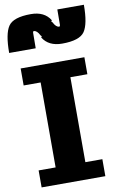

<svg xmlns="http://www.w3.org/2000/svg" viewBox="-189 -1321 909 1391"><g transform="rotate(-10 266.0 -625.0)"><path d="M468.8 -875V-750H343.8V-125H468.8V0H0V-125H125V-750H0V-875ZM132.8 -1000H-62.5Q-62.5 -1140.6 -25.4 -1195.3Q11.7 -1250 140.6 -1250Q240.2 -1250 283.2 -1179.7Q283.2 -1179.7 277.3 -1171.9Q285.2 -1164.1 285.2 -1164.1Q304.7 -1125 328.1 -1125Q334 -1125 335 -1134.8Q335.9 -1144.5 335.9 -1250H531.2Q531.2 -1109.4 494.1 -1054.7Q457 -1000 328.1 -1000Q228.5 -1000 185.5 -1070.3Q185.5 -1070.3 191.4 -1078.1Q183.6 -1085.9 183.6 -1085.9Q164.1 -1125 140.6 -1125Q134.8 -1125 133.8 -1115.2Q132.8 -1105.5 132.8 -1000Z"/></g></svg>

Font: CraftyPE
Style: Regular
Weight: 400
Designer: Erek Butcher
Foundry: Haunted Coop
Version: Version 0.018;April 4, 2024;FontCreator 15.0.0.2962 64-bit